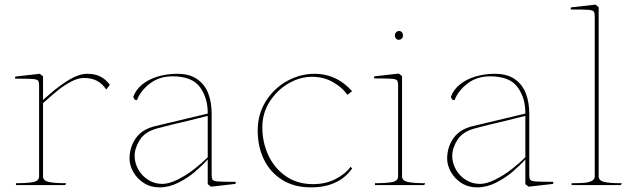

<svg xmlns="http://www.w3.org/2000/svg" viewBox="-20 -800 2743 830"><path d="M149 -428V-38Q149 -18 124 -13Q99 -8 49 -8V0H262L266 -8H263Q215 -8 190.5 -13.5Q166 -19 166 -38V-354Q171 -358 175 -362Q206 -390 231.5 -410.5Q257 -431 287 -447Q317 -463 344 -463Q376 -463 399.5 -450.5Q423 -438 439 -413L455 -433L453 -436Q437 -457 414 -469Q391 -481 357 -481Q323 -481 282 -457Q241 -433 198 -396Q182 -382 166 -368Q166 -395 166 -408.5Q166 -422 166 -448V-470L152 -481L46 -469L45 -460Q103 -460 121.5 -458.5Q140 -457 144.5 -451.5Q149 -446 149 -428Z M540 -114Q540 -164 567.5 -203Q595 -242 652 -255L878 -309Q879 -375 845 -422.5Q811 -470 726 -470Q668 -470 627.5 -438.5Q587 -407 572 -367L562 -369L556 -381Q567 -412 594.5 -434.5Q622 -457 661.5 -469Q701 -481 746 -481Q800 -481 833 -457.5Q866 -434 880.5 -395.5Q895 -357 895 -308V-46Q895 -28 899.5 -22.5Q904 -17 922.5 -15.5Q941 -14 999 -14L998 -5L892 7L878 -4Q878 -6 878 -6.5Q878 -7 878 -9Q878 -44 878 -60.5Q878 -77 878 -111Q855 -85 823.5 -58Q792 -31 751.5 -10.5Q711 10 670 10Q631 10 601.5 -9Q572 -28 556 -57Q540 -86 540 -114ZM878 -120V-299Q851 -292 837.5 -289Q824 -286 798 -279Q711 -259 660 -245Q607 -231 584.5 -195.5Q562 -160 562 -126Q562 -96 577.5 -68Q593 -40 620.5 -22.5Q648 -5 682 -5Q710 -5 747.5 -23.5Q785 -42 819.5 -69Q854 -96 878 -120Z M1094 -235Q1094 -307 1129.5 -363Q1165 -419 1221.5 -450Q1278 -481 1340 -481Q1372 -481 1400.5 -472.5Q1429 -464 1453.5 -448Q1478 -432 1498 -410L1502 -406L1482 -390Q1481 -392 1479 -394Q1458 -423 1418.5 -445.5Q1379 -468 1328 -468Q1277 -468 1227.5 -439.5Q1178 -411 1146 -361Q1114 -311 1114 -250Q1114 -185 1140 -129Q1166 -73 1215.5 -38.5Q1265 -4 1333 -4Q1388 -4 1430.5 -26Q1473 -48 1493 -76Q1494 -78 1495 -79L1502 -72L1501 -70Q1486 -49 1464 -31.5Q1442 -14 1407 -2Q1372 10 1324 10Q1251 10 1199 -23Q1147 -56 1120.5 -111.5Q1094 -167 1094 -235Z M1701 -38V-429Q1701 -447 1696.5 -452.5Q1692 -458 1673.5 -459.5Q1655 -461 1597 -461L1598 -470L1704 -482L1718 -471V-38Q1718 -19 1742.5 -13.5Q1767 -8 1815 -8H1818L1814 0H1601V-8Q1651 -8 1676 -13Q1701 -18 1701 -38ZM1722 -647Q1722 -655 1717.5 -660.5Q1713 -666 1705 -666Q1698 -666 1692.5 -660.5Q1687 -655 1687 -647Q1687 -639 1691.5 -633.5Q1696 -628 1704 -628Q1711 -628 1716.5 -633Q1722 -638 1722 -647Z M1913 -114Q1913 -164 1940.5 -203Q1968 -242 2025 -255L2251 -309Q2252 -375 2218 -422.5Q2184 -470 2099 -470Q2041 -470 2000.5 -438.5Q1960 -407 1945 -367L1935 -369L1929 -381Q1940 -412 1967.5 -434.5Q1995 -457 2034.5 -469Q2074 -481 2119 -481Q2173 -481 2206 -457.5Q2239 -434 2253.5 -395.5Q2268 -357 2268 -308V-46Q2268 -28 2272.5 -22.5Q2277 -17 2295.5 -15.5Q2314 -14 2372 -14L2371 -5L2265 7L2251 -4Q2251 -6 2251 -6.5Q2251 -7 2251 -9Q2251 -44 2251 -60.5Q2251 -77 2251 -111Q2228 -85 2196.5 -58Q2165 -31 2124.5 -10.5Q2084 10 2043 10Q2004 10 1974.5 -9Q1945 -28 1929 -57Q1913 -86 1913 -114ZM2251 -120V-299Q2224 -292 2210.5 -289Q2197 -286 2171 -279Q2084 -259 2033 -245Q1980 -231 1957.5 -195.5Q1935 -160 1935 -126Q1935 -96 1950.5 -68Q1966 -40 1993.5 -22.5Q2021 -5 2055 -5Q2083 -5 2120.5 -23.5Q2158 -42 2192.5 -69Q2227 -96 2251 -120Z M2551 -38V-727Q2551 -745 2546.5 -750.5Q2542 -756 2523.5 -757.5Q2505 -759 2447 -759L2448 -768L2554 -780L2568 -769V-38Q2568 -19 2592 -13.5Q2616 -8 2662 -8H2668L2664 0H2451V-8Q2484 -8 2504 -9.5Q2524 -11 2537.5 -17.5Q2551 -24 2551 -38Z"/></svg>

Font: TMT Limkin
Style: Regular
Weight: 400
Designer: Gabriel Drozdov
Version: Version 1.000;Glyphs 3.1.2 (3151)